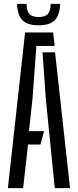

<svg xmlns="http://www.w3.org/2000/svg" viewBox="-20 -967 400 987"><path d="M20.5 0 109 -800H253L261 -731H167L147 -458.5L129 -293H206.5L188 -224H124L99 0ZM261.5 0 215.5 -459.5 198.5 -698H263L340 0ZM178.5 -837Q121.5 -837 95.8 -862.5Q70 -888 67.5 -947H116.5Q117 -910.5 131 -895Q145 -879.5 178.5 -879.5Q212 -879.5 226 -895Q240 -910.5 240.5 -947H289.5Q286.5 -888 261 -862.5Q235.5 -837 178.5 -837Z"/></svg>

Font: Big Shoulders Stencil Display Thin Medium
Style: Regular
Weight: 500
Version: Version 2.001